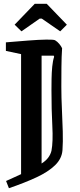

<svg xmlns="http://www.w3.org/2000/svg" viewBox="-20 -823 421 1011"><path d="M270 -611Q282 -604 292 -592Q302 -580 307 -569Q304 -527 303.5 -470Q303 -413 303 -366Q303 -310 306 -248.5Q309 -187 310.5 -130.5Q312 -74 309 -33Q306 12 270 47Q234 82 171.5 111Q109 140 27 168L12 130Q34 120 54 111Q74 102 91 94V-538L11 -555V-600Q71 -605 128 -609.5Q185 -614 224 -614.5Q263 -615 270 -611ZM263 -530H199V38Q221 24 233.5 7.5Q246 -9 251 -29Q260 -76 255.5 -160.5Q251 -245 251 -348Q251 -375 251.5 -408Q252 -441 255 -472Q258 -503 265 -524ZM93 -658 57 -693 163 -803H226L332 -693L297 -658L200 -725H189Z"/></svg>

Font: Grenze Gotisch Medium
Style: Regular
Weight: 500
Designer: Renata Polastri
Foundry: Omnibus-Type
Version: Version 1.001